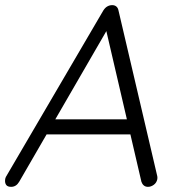

<svg xmlns="http://www.w3.org/2000/svg" viewBox="-47 -723 714 744"><path d="M377 -623 27.3 -18.6Q21.5 -8.8 13.7 -3.9Q5.9 1 -3.9 1Q-17.6 1 -22.9 -6.3Q-28.3 -13.7 -27.3 -25.4Q-27.3 -30.3 -24.4 -37.1L353.5 -682.6Q360.4 -693.4 369.1 -698.2Q377.9 -703.1 387.7 -703.1Q397.5 -703.1 403.8 -697.8Q410.2 -692.4 412.1 -682.6L562.5 -40Q563.5 -34.2 562.5 -28.3Q559.6 -14.6 548.8 -6.8Q538.1 1 526.4 1Q516.6 1 510.3 -4.4Q503.9 -9.8 501 -18.6L359.4 -627ZM117.2 -202.1 153.3 -260.7H462.9L464.8 -202.1Z"/></svg>

Font: Quicksand
Style: Italic
Weight: 400
Designer: Andrew Paglinawan
Foundry: Andrew Paglinawan
Version: Version 3.006